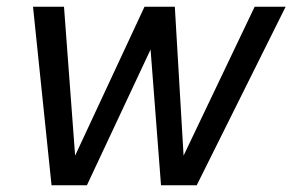

<svg xmlns="http://www.w3.org/2000/svg" viewBox="-20 -550 868 570"><path d="M133 0 78 -530H170L203 -88L409 -530H499L525 -88L736 -530H828L564 0H458L427 -403L238 0Z"/></svg>

Font: Geist
Style: Italic
Weight: 400
Italic angle: -12°
Designer: Basement.studio, Andrés Briganti, Mateo Zaragoza
Foundry: Basement.studio, Vercel, Andrés Briganti, Guido Ferreyra, Mateo Zaragoza
Version: Version 1.500